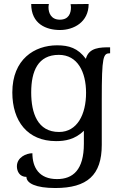

<svg xmlns="http://www.w3.org/2000/svg" viewBox="-20 -696 619 966"><path d="M262 14C307 14 357 6 402 -38V27C402 159 347 205 267 205C176 205 143 146 143 75C113 75 65 95 65 141C65 165 78 194 113 194C113 226 160 250 258 250C419 250 492 185 492 33V-195C492 -414 499 -428 534 -428V-458C486 -458 427 -458 412 -400C372 -454 327 -468 267 -468C154 -468 42 -398 42 -231C42 -87 118 14 262 14ZM277 -32C169 -32 137 -127 137 -231C137 -338 171 -420 276 -420C371 -420 413 -333 413 -229C413 -121 369 -32 277 -32ZM335 -675C336 -670 337 -664 337 -659C337 -631 327 -597 281 -597C237 -597 224 -631 224 -659C224 -665 225 -671 226 -676H137C137 -575 213 -545 282 -545C350 -545 426 -584 426 -676Z"/></svg>

Font: Milonga
Style: Regular
Weight: 400
Designer: Pablo Impallari, Brenda Gallo, Rodrigo Fuenzalida
Foundry: Pablo Impallari, Brenda Gallo, Rodrigo Fuenzalida
Version: Version 1.000